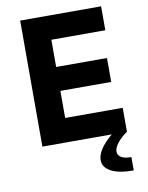

<svg xmlns="http://www.w3.org/2000/svg" viewBox="-105 -841 884 1150"><g transform="rotate(-10 337.0 -266.0)"><path d="M613.3 0Q573.7 27.8 552.2 56.2Q530.8 84.5 530.8 106.4Q530.8 128.9 551.5 141.6Q572.3 154.3 613.3 154.3V235.4Q523.4 235.4 476.1 210Q428.7 184.6 428.7 141.1Q428.7 77.1 521 0H99.1V-766.6H591.3V-621.1H263.2V-455.6H572.3V-310.1H263.2V-145.5H613.3Z"/></g></svg>

Font: Acari Sans Neue Black
Style: Regular
Weight: 900
Designer: Alfredo Marco Pradil
Foundry: Alfredo Marco Pradil
Version: Version 1.045;June 16, 2019;FontCreator 11.5.0.2425 64-bit; 